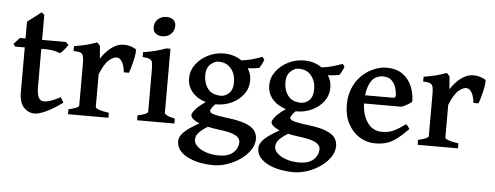

<svg xmlns="http://www.w3.org/2000/svg" viewBox="-53 -755 2878 1117"><g transform="rotate(5 1386.0 -196.5)"><path d="M323.2 -64.5Q268.1 -24.4 226.6 -5.6Q185.1 13.2 161.6 13.2Q125 13.2 98.1 -15.1Q71.3 -43.5 71.3 -106.4V-365.2H15.6L3.9 -379.9L38.6 -417.5H71.3V-515.6L151.9 -577.1L168 -563.5V-417.5H307.6L323.2 -401.9Q314.9 -387.7 301 -371.6Q287.1 -355.5 277.8 -349.6Q267.1 -354.5 245.4 -359.9Q223.6 -365.2 196.8 -365.2H168V-147.5Q168 -99.1 178.7 -80.6Q189.5 -62 209 -62Q225.1 -62 246.6 -68.6Q268.1 -75.2 305.2 -95.2Z M714.4 -412.1Q718.8 -409.2 717.3 -392.1Q715.8 -375 710.7 -351.3Q705.6 -327.6 699.2 -305.4Q692.9 -283.2 687.5 -271H658.2Q654.8 -307.6 641.8 -330.6Q628.9 -353.5 608.4 -353.5Q590.3 -353.5 564.5 -332Q538.6 -310.5 513.2 -247.1V-56.2Q513.2 -49.8 531.5 -42.5Q549.8 -35.2 591.8 -28.8V0H356V-28.8Q416.5 -42.5 416.5 -56.2V-300.3Q416.5 -330.1 413.3 -341.8Q410.2 -353.5 405.8 -357.4Q399.9 -363.3 390.4 -365.7Q380.9 -368.2 356 -369.6V-397.5Q399.9 -404.8 427.5 -411.9Q455.1 -418.9 488.8 -431.2L506.3 -413.1L512.2 -337.9Q536.6 -377 571.5 -404.1Q606.4 -431.2 645 -431.2Q681.2 -431.2 714.4 -412.1Z M932.6 -566.4Q932.6 -537.1 912.8 -518.3Q893.1 -499.5 863.3 -499.5Q839.8 -499.5 824 -511.5Q808.1 -523.4 808.1 -547.9Q808.1 -577.1 828.4 -595.5Q848.6 -613.8 877 -613.8Q899.9 -613.8 916.3 -602.3Q932.6 -590.8 932.6 -566.4ZM759.3 0V-28.8Q819.3 -41 819.3 -56.2V-293Q819.3 -323.7 816.9 -339.4Q814.5 -355 801.8 -361.1Q789.1 -367.2 759.3 -369.6V-397.5Q794.9 -402.8 828.9 -411.4Q862.8 -419.9 891.6 -431.2H916.5V-56.2Q916.5 -50.8 930.4 -43Q944.3 -35.2 977.1 -28.8V0Z M1457.5 48.8Q1457.5 82 1436.8 113Q1416 144 1381.6 168.5Q1347.2 192.9 1305.4 207.3Q1263.7 221.7 1221.2 221.7Q1187 221.7 1149.9 215.1Q1112.8 208.5 1080.6 193.8Q1048.3 179.2 1028.1 156Q1007.8 132.8 1007.8 100.1Q1007.8 83.5 1018.8 65.7Q1029.8 47.9 1060.3 25.1Q1090.8 2.4 1149.4 -27.3Q1149.4 -27.3 1160.9 -26.4Q1172.4 -25.4 1184.3 -22.5Q1196.3 -19.5 1197.3 -13.2Q1154.3 11.7 1134.5 29.3Q1114.7 46.9 1109.6 59.6Q1104.5 72.3 1104.5 82.5Q1104.5 104 1124.3 122.3Q1144 140.6 1177.2 151.6Q1210.4 162.6 1251 162.6Q1306.2 162.6 1334.5 136.7Q1362.8 110.8 1362.8 75.2Q1362.8 62.5 1353.8 50.8Q1344.7 39.1 1319.3 29.5Q1293.9 20 1244.1 13.7Q1155.8 2.9 1113.5 -17.1Q1071.3 -37.1 1071.3 -58.6Q1071.3 -68.4 1090.6 -92Q1109.9 -115.7 1162.1 -149.4L1237.8 -157.2Q1199.2 -130.4 1188.2 -113.5Q1177.2 -96.7 1177.2 -92.8Q1177.2 -86.9 1183.8 -81.3Q1190.4 -75.7 1212.6 -70.3Q1234.9 -64.9 1281.7 -59.1Q1351.1 -50.8 1389.2 -35.9Q1427.2 -21 1442.4 0.2Q1457.5 21.5 1457.5 48.8ZM1465.8 -415Q1462.4 -404.3 1455.6 -390.4Q1448.7 -376.5 1440.4 -365.2Q1416 -360.8 1389.9 -358.6Q1363.8 -356.4 1325.7 -357.9L1307.1 -397.5Q1356.9 -400.9 1395.3 -412.1Q1433.6 -423.3 1454.6 -431.2ZM1394.5 -287.6Q1394.5 -241.7 1368.4 -206.8Q1342.3 -171.9 1300.3 -152.1Q1258.3 -132.3 1210.4 -132.3Q1161.6 -132.3 1123 -149.4Q1084.5 -166.5 1061.8 -197.5Q1039.1 -228.5 1039.1 -270Q1039.1 -314.5 1065.9 -350.8Q1092.8 -387.2 1136.2 -409.2Q1179.7 -431.2 1229.5 -431.2Q1277.3 -431.2 1314.5 -411.4Q1351.6 -391.6 1373 -359.1Q1394.5 -326.7 1394.5 -287.6ZM1301.8 -269.5Q1301.8 -315.4 1276.1 -348.1Q1250.5 -380.9 1200.7 -380.9Q1178.7 -380.9 1155 -359.6Q1131.3 -338.4 1131.3 -295.9Q1131.3 -250 1155.8 -217.3Q1180.2 -184.6 1232.9 -184.6Q1258.8 -184.6 1280.3 -205.6Q1301.8 -226.6 1301.8 -269.5Z M1925.8 48.8Q1925.8 82 1905 113Q1884.3 144 1849.9 168.5Q1815.4 192.9 1773.7 207.3Q1731.9 221.7 1689.5 221.7Q1655.3 221.7 1618.2 215.1Q1581.1 208.5 1548.8 193.8Q1516.6 179.2 1496.3 156Q1476.1 132.8 1476.1 100.1Q1476.1 83.5 1487.1 65.7Q1498 47.9 1528.6 25.1Q1559.1 2.4 1617.7 -27.3Q1617.7 -27.3 1629.2 -26.4Q1640.6 -25.4 1652.6 -22.5Q1664.6 -19.5 1665.5 -13.2Q1622.6 11.7 1602.8 29.3Q1583 46.9 1577.9 59.6Q1572.8 72.3 1572.8 82.5Q1572.8 104 1592.5 122.3Q1612.3 140.6 1645.5 151.6Q1678.7 162.6 1719.2 162.6Q1774.4 162.6 1802.7 136.7Q1831.1 110.8 1831.1 75.2Q1831.1 62.5 1822 50.8Q1813 39.1 1787.6 29.5Q1762.2 20 1712.4 13.7Q1624 2.9 1581.8 -17.1Q1539.6 -37.1 1539.6 -58.6Q1539.6 -68.4 1558.8 -92Q1578.1 -115.7 1630.4 -149.4L1706.1 -157.2Q1667.5 -130.4 1656.5 -113.5Q1645.5 -96.7 1645.5 -92.8Q1645.5 -86.9 1652.1 -81.3Q1658.7 -75.7 1680.9 -70.3Q1703.1 -64.9 1750 -59.1Q1819.3 -50.8 1857.4 -35.9Q1895.5 -21 1910.6 0.2Q1925.8 21.5 1925.8 48.8ZM1934.1 -415Q1930.7 -404.3 1923.8 -390.4Q1917 -376.5 1908.7 -365.2Q1884.3 -360.8 1858.2 -358.6Q1832 -356.4 1793.9 -357.9L1775.4 -397.5Q1825.2 -400.9 1863.5 -412.1Q1901.9 -423.3 1922.9 -431.2ZM1862.8 -287.6Q1862.8 -241.7 1836.7 -206.8Q1810.5 -171.9 1768.6 -152.1Q1726.6 -132.3 1678.7 -132.3Q1629.9 -132.3 1591.3 -149.4Q1552.7 -166.5 1530 -197.5Q1507.3 -228.5 1507.3 -270Q1507.3 -314.5 1534.2 -350.8Q1561 -387.2 1604.5 -409.2Q1647.9 -431.2 1697.8 -431.2Q1745.6 -431.2 1782.7 -411.4Q1819.8 -391.6 1841.3 -359.1Q1862.8 -326.7 1862.8 -287.6ZM1770 -269.5Q1770 -315.4 1744.4 -348.1Q1718.8 -380.9 1668.9 -380.9Q1647 -380.9 1623.3 -359.6Q1599.6 -338.4 1599.6 -295.9Q1599.6 -250 1624 -217.3Q1648.4 -184.6 1701.2 -184.6Q1727.1 -184.6 1748.5 -205.6Q1770 -226.6 1770 -269.5Z M2344.7 -247.6Q2336.4 -238.3 2318.1 -228.3Q2299.8 -218.3 2285.2 -212.4H2017.6L2018.6 -260.3H2229Q2239.3 -260.3 2242.7 -263.7Q2246.1 -267.1 2246.1 -276.4Q2246.1 -293.9 2239 -318.1Q2231.9 -342.3 2214.1 -360.6Q2196.3 -378.9 2163.6 -378.9Q2113.3 -378.9 2089.6 -335.2Q2065.9 -291.5 2065.9 -220.7Q2065.9 -151.9 2096.9 -104.5Q2127.9 -57.1 2184.1 -57.1Q2203.1 -57.1 2221.2 -60.5Q2239.3 -64 2262.5 -75.9Q2285.6 -87.9 2320.3 -113.3Q2326.2 -110.4 2333 -100.6Q2339.8 -90.8 2341.8 -87.4Q2300.8 -44.9 2270.5 -23.4Q2240.2 -2 2212.2 5.6Q2184.1 13.2 2149.9 13.2Q2100.1 13.2 2058.3 -12.9Q2016.6 -39.1 1991.7 -86.4Q1966.8 -133.8 1966.8 -197.3Q1966.8 -257.8 1991 -307.6Q2015.1 -357.4 2061 -390.6Q2084 -407.2 2115.5 -419.2Q2147 -431.2 2178.7 -431.2Q2237.3 -431.2 2273.9 -404.3Q2310.5 -377.4 2327.6 -335.2Q2344.7 -293 2344.7 -247.6Z M2755.9 -412.1Q2760.3 -409.2 2758.8 -392.1Q2757.3 -375 2752.2 -351.3Q2747.1 -327.6 2740.7 -305.4Q2734.4 -283.2 2729 -271H2699.7Q2696.3 -307.6 2683.3 -330.6Q2670.4 -353.5 2649.9 -353.5Q2631.8 -353.5 2606 -332Q2580.1 -310.5 2554.7 -247.1V-56.2Q2554.7 -49.8 2573 -42.5Q2591.3 -35.2 2633.3 -28.8V0H2397.5V-28.8Q2458 -42.5 2458 -56.2V-300.3Q2458 -330.1 2454.8 -341.8Q2451.7 -353.5 2447.3 -357.4Q2441.4 -363.3 2431.9 -365.7Q2422.4 -368.2 2397.5 -369.6V-397.5Q2441.4 -404.8 2469 -411.9Q2496.6 -418.9 2530.3 -431.2L2547.9 -413.1L2553.7 -337.9Q2578.1 -377 2613 -404.1Q2647.9 -431.2 2686.5 -431.2Q2722.7 -431.2 2755.9 -412.1Z"/></g></svg>

Font: Dai Banna SIL Medium
Style: Regular
Weight: 500
Designer: Victor Gaultney
Foundry: SIL International
Version: Version 4.000